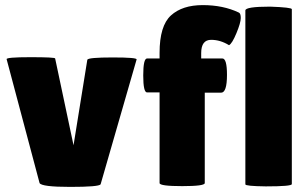

<svg xmlns="http://www.w3.org/2000/svg" viewBox="-20 -729 1208 752"><path d="M6 -497Q3 -505 99.5 -505Q196 -505 196 -500L268 -160L322 -495Q325 -504 421 -504Q518 -504 515 -496L374 -7Q367 3 255 3Q143 3 135 -12Z M605 -367H556Q541 -367 541 -433.5Q541 -500 556 -500H605V-522Q605 -628 649.5 -668.5Q694 -709 774 -709Q854 -709 915 -680Q923 -677 923 -658.5Q923 -640 906 -599Q889 -558 877 -552Q843 -573 807 -573Q768 -573 768 -521V-500H851Q869 -500 869 -436Q869 -366 846 -366H782V-12Q782 0 693.5 0Q605 0 605 -12Z M1123 -8Q1123 1 1021 1Q941 0 941 -7V-688Q941 -703 1038 -703Q1123 -700 1123 -693Z"/></svg>

Font: Lilita One
Style: Regular
Weight: 400
Designer: Juan Montoreano
Foundry: Juan Montoreano
Version: Version 1.002